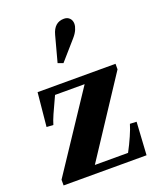

<svg xmlns="http://www.w3.org/2000/svg" viewBox="-154 -947 873 1043"><g transform="rotate(-20 282.5 -425.0)"><path d="M31 0V-33L326.5 -478H155.5Q126.5 -416.5 111.8 -382.8Q97 -349 91 -327.5L52.5 -330L71.5 -524.5H522V-492.5L228.5 -46.5H420.5Q442 -86.5 459.2 -125.8Q476.5 -165 484 -191.5L522 -189.5L510.5 0ZM257.5 -624.5 227.5 -635.5 267.5 -784.5Q285 -850.5 342 -850.5Q362 -850.5 374.2 -838Q386.5 -825.5 386.5 -805.5Q386.5 -790.5 378.5 -772Q370.5 -753.5 353.5 -734Z"/></g></svg>

Font: Libre Caslon Text
Style: Bold
Weight: 700
Designer: Pablo Impallari, Rodrigo Fuenzalida, Katja Schimmel
Foundry: Pablo Impallari, Rodrigo Fuenzalida
Version: Version 2.000